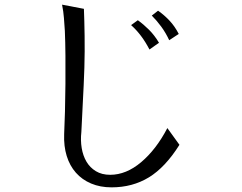

<svg xmlns="http://www.w3.org/2000/svg" viewBox="-20 -715 1040 826"><path d="M752 -92Q691 5 620.5 48Q550 91 460 91Q411 91 372 74.5Q333 58 306.5 28Q280 -2 267 -44Q254 -86 256 -138Q258 -178 259.5 -235Q261 -292 261.5 -353.5Q262 -415 261.5 -475.5Q261 -536 259 -582Q257 -611 255 -638Q253 -665 247 -695L341 -677Q343 -628 344 -561Q345 -494 343 -425Q342 -389 340 -348Q338 -307 336 -268Q334 -229 332.5 -196.5Q331 -164 330 -147Q326 -111 331.5 -78Q337 -45 352 -19.5Q367 6 392.5 21.5Q418 37 454 37Q523 37 587.5 -17.5Q652 -72 700 -164ZM623 -502Q590 -566 544 -607L573 -628Q598 -610 621.5 -586.5Q645 -563 664 -531ZM708 -542Q693 -574 674 -600Q655 -626 633 -648L660 -669Q687 -650 709.5 -626Q732 -602 749 -569Z"/></svg>

Font: NanumGothicCoding
Style: Regular
Weight: 400
Monospace: yes
Designer: Kwon Bruce; Nicolas Noh; Sung-woo Choi; Go-un Cha; Soo-hyun Park;
Foundry: NHN Corporation
Version: Version 2.000;PS 1;hotconv 1.0.49;makeotf.lib2.0.14853